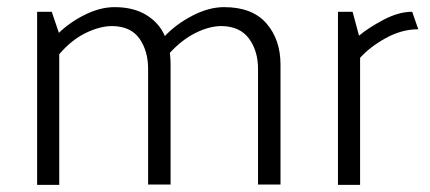

<svg xmlns="http://www.w3.org/2000/svg" viewBox="-20 -518 1204 538"><path d="M84 0V-485H125L145 -426Q176 -456 218.5 -477Q261 -498 301 -498Q354 -498 390 -476Q426 -454 442 -417Q473 -450 519 -474Q565 -498 608 -498Q687 -498 726.5 -452.5Q766 -407 766 -337V-1H703V-325Q703 -375 678 -409.5Q653 -444 601 -445Q567 -445 528.5 -426Q490 -407 456 -370Q457 -361 457.5 -353Q458 -345 458 -337V-1H395V-325Q395 -375 371 -409.5Q347 -444 295 -445Q260 -445 220 -425.5Q180 -406 146 -366V0Z M927 0V-485H968L986 -418Q1012 -440 1054.5 -462.5Q1097 -485 1135 -485L1152 -436Q1106 -436 1061.5 -411.5Q1017 -387 989 -356V0Z"/></svg>

Font: Palanquin Light
Style: Regular
Weight: 300
Designer: Pria Ravichandran
Version: Version 1.0.4